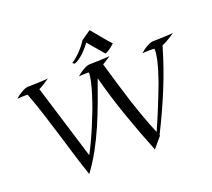

<svg xmlns="http://www.w3.org/2000/svg" viewBox="-160 -1122 1486 1344"><g transform="rotate(-20 583.0 -450.0)"><path d="M842.8 -61 775.9 18.1Q714.8 -133.8 662.4 -284.2Q609.9 -434.6 569.8 -586.9Q540.5 -505.4 511 -424.8Q481.4 -344.2 447.8 -266.8Q414.1 -189.5 374.3 -116.5Q334.5 -43.5 285.2 22.9Q256.3 -62 230.5 -146.7Q204.6 -231.4 179.2 -315.4Q153.8 -399.4 127.2 -481.9Q100.6 -564.5 69.8 -646Q63 -647 56.9 -647Q50.8 -647 43.9 -647Q30.3 -647 16.8 -646.2Q3.4 -645.5 -7.8 -644Q15.1 -664.6 33 -675.3Q50.8 -686 63.5 -691.4Q78.1 -697.3 88.9 -698.2Q98.1 -698.2 112.3 -698.5Q126.5 -698.7 142.3 -699.2Q158.2 -699.7 174.6 -700.4Q190.9 -701.2 204.8 -701.9Q218.8 -702.6 228.8 -703.4Q238.8 -704.1 242.2 -705.1Q223.6 -692.9 202.4 -678.7Q181.2 -664.6 160.2 -654.8L330.1 -101.1Q341.8 -122.1 353.5 -146Q365.2 -169.9 376.7 -194.8Q388.2 -219.7 398.9 -244.1Q409.7 -268.6 418.9 -291Q440.9 -343.3 460.9 -396Q480 -448.2 494.6 -496.1Q501 -516.6 506.8 -537.8Q512.7 -559.1 517.1 -578.9Q521.5 -598.6 523.9 -616Q526.4 -633.3 525.9 -646Q520 -647 514.6 -647Q509.3 -647 502.9 -647Q489.3 -647 475.8 -646.2Q462.4 -645.5 451.2 -644Q474.1 -664.6 492.2 -675.3Q510.3 -686 522.9 -691.4Q537.6 -697.3 548.8 -698.2Q557.6 -698.2 571.5 -698.5Q585.4 -698.7 601.3 -699.2Q617.2 -699.7 633.5 -700.4Q649.9 -701.2 663.8 -701.9Q677.7 -702.6 687.7 -703.4Q697.8 -704.1 701.2 -705.1Q687.5 -695.3 671.1 -684.6Q654.8 -673.8 639.2 -665Q662.1 -585.9 684.1 -511.5Q706.1 -437 729 -366Q752 -294.9 776.6 -226.8Q801.3 -158.7 829.1 -92.8Q841.8 -120.6 854 -149.4Q866.2 -178.2 877.9 -206.1Q889.6 -233.9 900.1 -260Q910.6 -286.1 919.9 -309.1Q941.4 -363.3 960 -413.1Q974.6 -455.1 986.8 -495.1Q991.7 -512.2 996.8 -530.3Q1002 -548.3 1005.6 -566.2Q1009.3 -584 1011.7 -600.3Q1014.2 -616.7 1014.2 -629.9Q1014.2 -634.8 1014.2 -638.4Q1014.2 -642.1 1013.2 -646Q1003.9 -646 994.4 -646.5Q984.9 -647 976.1 -647Q962.4 -647 948.7 -646.2Q935.1 -645.5 923.8 -644Q946.3 -664.6 964.4 -675.3Q982.4 -686 995.1 -691.4Q1009.8 -697.3 1021 -698.2Q1030.3 -698.2 1044.4 -698.5Q1058.6 -698.7 1074.5 -699.2Q1090.3 -699.7 1106.7 -700.4Q1123 -701.2 1137 -701.9Q1150.9 -702.6 1160.6 -703.4Q1170.4 -704.1 1173.8 -705.1Q1163.1 -697.8 1150.4 -689.5Q1137.7 -681.2 1124.8 -673.3Q1111.8 -665.5 1099.1 -658.9Q1086.4 -652.3 1075.2 -647.9Q1030.3 -492.7 970.9 -348.9Q911.6 -205.1 840.8 -64.9Q840.8 -63 842.8 -61ZM752.9 -780.8Q748 -776.9 742.4 -771.2Q736.8 -765.6 728.8 -759Q720.7 -752.4 709.2 -744.9Q697.8 -737.3 681.2 -730Q655.3 -760.3 628.9 -791.3Q602.5 -822.3 580.1 -848.6Q542 -798.8 509.8 -772Q477.5 -745.1 454.1 -737.8L439 -747.6Q475.6 -772 506.8 -804.7Q538.1 -837.4 561 -874L631.8 -922.9Q647.5 -904.3 664.6 -883.5Q681.6 -862.8 697.8 -843.3Q713.9 -823.7 728.3 -807.1Q742.7 -790.5 752.9 -780.8Z"/></g></svg>

Font: Quintessential
Style: Regular
Weight: 400
Designer: Astigmatic (AOETI)
Foundry: Astigmatic (AOETI)
Version: Version 1.000